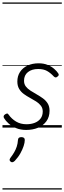

<svg xmlns="http://www.w3.org/2000/svg" viewBox="-20 -1030 519 1550"><path d="M192 19Q145 19 109.5 4Q74 -11 49.5 -33Q25 -55 13 -76Q8 -84 9.5 -92Q11 -100 20 -106Q30 -113 37 -113.5Q44 -114 50 -104Q74 -70 110 -48.5Q146 -27 194 -27Q231 -27 260.5 -38.5Q290 -50 307.5 -73Q325 -96 325 -130Q325 -157 310 -176.5Q295 -196 271.5 -211Q248 -226 222 -240Q196 -254 172.5 -271Q149 -288 134.5 -312.5Q120 -337 120 -372Q120 -416 141.5 -449Q163 -482 202 -500.5Q241 -519 292 -519Q333 -519 364.5 -506Q396 -493 417.5 -474Q439 -455 450 -438Q455 -430 454 -424Q453 -418 442 -410Q435 -404 428 -405Q421 -406 414 -413Q387 -442 359 -457.5Q331 -473 288 -473Q237 -473 205.5 -448Q174 -423 174 -378Q174 -351 188.5 -332Q203 -313 226.5 -298Q250 -283 276.5 -268Q303 -253 326.5 -236Q350 -219 365 -195Q380 -171 380 -136Q380 -86 354.5 -51Q329 -16 286.5 1.5Q244 19 192 19ZM67 276Q58 269 57.5 262Q57 255 63 246Q82 221 94.5 199.5Q107 178 115 154Q123 130 125 100Q126 87 133 82Q140 77 153 77Q167 77 174 83.5Q181 90 180 101Q180 121 171 148.5Q162 176 145 207Q128 238 100 268Q92 276 83.5 279Q75 282 67 276ZM0 490H479V500H0ZM0 -20H479V0H0ZM0 -505H479V-500H0ZM0 -1010H479V-1000H0Z"/></svg>

Font: Playwrite AU NSW Guides
Style: Regular
Weight: 400
Designer: Veronika Burian, José Scaglione
Foundry: TypeTogether
Version: Version 1.003